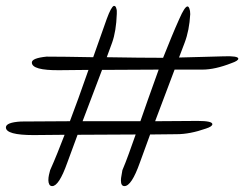

<svg xmlns="http://www.w3.org/2000/svg" viewBox="-30 -669 841 651"><path d="M147 -38Q140 -38 137 -44Q134 -50 134 -58Q134 -67 136 -76Q138 -85 140 -92Q153 -121 165 -151Q177 -181 189 -212L84 -211Q-10 -211 -10 -237Q-10 -254 41 -257L207 -258Q233 -326 270 -432L172 -431Q78 -430 78 -457Q78 -472 128 -477Q156 -477 195.5 -476.5Q235 -476 286 -475L332 -605Q347 -646 356 -649H357Q363 -649 365 -638Q366 -636 366 -631.5Q366 -627 366 -622Q364 -563 350 -524L332 -475Q391 -474 438.5 -473.5Q486 -473 523 -473Q537 -508 550.5 -541Q564 -574 578 -605Q596 -646 605 -647Q609 -648 612 -640.5Q615 -633 615 -621Q612 -566 596 -524L577 -474Q617 -475 654.5 -476Q692 -477 727 -478Q778 -480 778 -470Q778 -463 755 -455Q699 -433 656 -433H562L496 -258L640 -259Q690 -259 690 -248Q690 -240 668 -233Q614 -214 569 -214L479 -213L444 -117Q416 -38 392 -38Q380 -38 380 -57Q380 -65 382 -74.5Q384 -84 385 -92Q396 -118 407 -148.5Q418 -179 430 -213L233 -212L198 -117Q170 -38 147 -38ZM250 -258H446Q456 -287 471.5 -331Q487 -375 508 -433L316 -432Z"/></svg>

Font: Alex Brush
Style: Regular
Weight: 400
Designer: Robert E. Leuschke
Foundry: Robert E. Leuschke
Version: Version 1.111; ttfautohint (v1.8.4.7-5d5b)